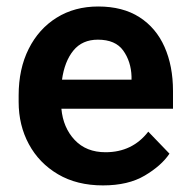

<svg xmlns="http://www.w3.org/2000/svg" viewBox="-20 -558 578 588"><path d="M295.4 9.8Q215.3 9.8 157.5 -24.4Q99.6 -58.6 68.4 -116.5Q37.1 -174.3 37.1 -246.1V-265.6Q37.1 -347.2 67.9 -408.4Q98.6 -469.7 153.6 -503.9Q208.5 -538.1 280.8 -538.1Q356 -538.1 407 -505.4Q458 -472.7 483.9 -414.3Q509.8 -356 509.8 -279.3V-225.1H168Q173.3 -167 208.7 -129.4Q244.1 -91.8 303.2 -91.8Q385.3 -91.8 434.1 -154.8L499 -87.4Q474.1 -50.3 423.3 -20.3Q372.6 9.8 295.4 9.8ZM279.8 -436.5Q231.9 -436.5 204.8 -403.3Q177.7 -370.1 169.9 -314H382.8V-323.7Q381.3 -369.6 357.4 -403.1Q333.5 -436.5 279.8 -436.5Z"/></svg>

Font: Vazirmatn FD SemiBold
Style: Regular
Weight: 600
Designer: Saber Rastikerdar
Foundry: Saber Rastikerdar
Version: Version 33.001